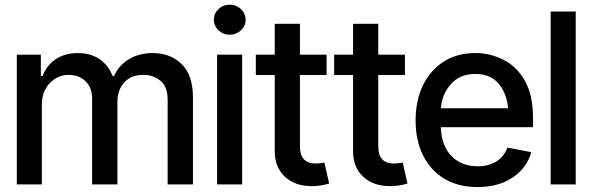

<svg xmlns="http://www.w3.org/2000/svg" viewBox="-20 -776 2494 808"><path d="M50.8 0V-545.9H151.9V-456.1H159.2Q176.3 -501.5 214.8 -527.1Q253.4 -552.7 307.6 -552.7Q361.8 -552.7 398.9 -527.1Q436 -501.5 454.1 -456.1H460Q479.5 -500.5 522 -526.6Q564.5 -552.7 623 -552.7Q697.3 -552.7 744.6 -506.1Q792 -459.5 792 -365.7V0H685.5V-356Q685.5 -411.1 655.5 -436Q625.5 -460.9 583 -460.9Q531.2 -460.9 502.7 -429Q474.1 -397 474.1 -348.1V0H367.7V-362.8Q367.7 -406.7 340.1 -433.8Q312.5 -460.9 268.6 -460.9Q223.1 -460.9 189.7 -426.3Q156.2 -391.6 156.2 -336.4V0Z M893.6 0V-545.9H999V0ZM946.8 -629.9Q918.9 -629.9 899.4 -648.4Q879.9 -667 879.9 -692.9Q879.9 -719.2 899.4 -737.8Q918.9 -756.3 946.8 -756.3Q974.1 -756.3 993.9 -737.8Q1013.7 -719.2 1013.7 -692.9Q1013.7 -667 993.9 -648.4Q974.1 -629.9 946.8 -629.9Z M1354.5 -545.9V-460.4H1242.2V-160.2Q1242.2 -87.9 1308.1 -87.9Q1325.2 -87.9 1345.2 -91.8L1365.2 -3.9Q1331.1 7.3 1292 7.3Q1221.2 7.3 1178.7 -32.5Q1136.2 -72.3 1136.2 -138.7V-460.4H1056.6V-545.9H1136.2V-675.8H1242.2V-545.9Z M1684.1 -545.9V-460.4H1571.8V-160.2Q1571.8 -87.9 1637.7 -87.9Q1654.8 -87.9 1674.8 -91.8L1694.8 -3.9Q1660.6 7.3 1621.6 7.3Q1550.8 7.3 1508.3 -32.5Q1465.8 -72.3 1465.8 -138.7V-460.4H1386.2V-545.9H1465.8V-675.8H1571.8V-545.9Z M1989.3 11.2Q1908.7 11.2 1850.3 -23.7Q1792 -58.6 1760.5 -121.6Q1729 -184.6 1729 -269Q1729 -353 1760 -417Q1791 -481 1847.4 -516.8Q1903.8 -552.7 1980 -552.7Q2042 -552.7 2097.7 -525.1Q2153.3 -497.6 2188.2 -437.3Q2223.1 -377 2223.1 -278.8V-240.7H1835Q1837.9 -161.6 1880.4 -118.9Q1922.9 -76.2 1990.2 -76.2Q2035.2 -76.2 2067.9 -95.9Q2100.6 -115.7 2115.2 -154.8L2215.8 -135.7Q2197.8 -69.8 2137.9 -29.3Q2078.1 11.2 1989.3 11.2ZM1980 -464.8Q1915.5 -464.8 1877.7 -422.1Q1839.8 -379.4 1835.4 -320.3H2118.2Q2112.3 -384.8 2077.6 -424.8Q2043 -464.8 1980 -464.8Z M2402.8 -727.5V0H2297.4V-727.5Z"/></svg>

Font: Inter Tight Medium
Style: Regular
Weight: 500
Designer: Rasmus Andersson
Foundry: rsms
Version: Version 3.004; ttfautohint (v1.8.4.7-5d5b)